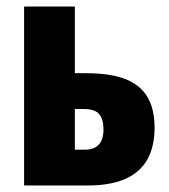

<svg xmlns="http://www.w3.org/2000/svg" viewBox="-20 -570 520 590"><path d="M245 -345Q318 -345 364 -327.5Q410 -310 432.5 -273Q455 -236 455 -178Q455 -119 432.5 -79.5Q410 -40 364.5 -20Q319 0 249 0H54V-550H210V-345ZM298 -172Q298 -203 285 -219Q272 -235 238 -235H210V-110H240Q269 -110 283.5 -125.5Q298 -141 298 -172Z"/></svg>

Font: Noto Sans Display Condensed ExtraBold
Style: Regular
Weight: 800
Width: 3
Designer: Monotype Design Team
Foundry: Monotype Imaging Inc.
Version: Version 2.003